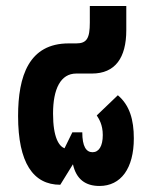

<svg xmlns="http://www.w3.org/2000/svg" viewBox="-20 -604 502 637"><path d="M310 13C381 13 424 -45 424 -145C424 -207 410 -255 371 -288L301 -221C308 -210 321 -191 321 -156C321 -119 308 -99 287 -99C266 -99 253 -118 253 -165H220L194 -112C176 -119 156 -147 156 -227C156 -309 181 -360 233 -360H285C362 -360 399 -412 399 -504V-584H278V-529C278 -477 268 -460 233 -460H208C76 -460 40 -352 40 -219C40 -64 90 9 180 9L222 -59C233 -9 264 13 310 13Z"/></svg>

Font: Noto Sans Thai UI ExtCond
Style: Bold
Weight: 700
Width: 2
Designer: Monotype Design Team
Foundry: Monotype Imaging Inc.
Version: Version 2.000